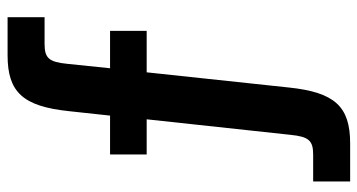

<svg xmlns="http://www.w3.org/2000/svg" viewBox="-244 -507 966 519"><g transform="rotate(-90 239.5 -247.0)"><path d="M9 216H112C212 216 250 174 263 50L304 -334H416V-433H315L327 -549C332 -599 343 -610 381 -610H453V-710H350C250 -710 212 -668 199 -544L187 -433H82V-334H177L135 55C130 105 119 116 81 116H9Z"/></g></svg>

Font: Uncut Sans Semibold
Style: Regular
Weight: 600
Designer: Kasper Nordkvist
Foundry: UNCUT.wtf
Version: Version 1.304;Glyphs 3.2 (3246)